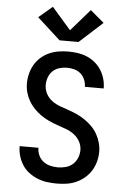

<svg xmlns="http://www.w3.org/2000/svg" viewBox="-64 -1034 728 1088"><g transform="rotate(5 300.0 -490.0)"><path d="M299 8Q271 8 243 4Q215 0 189.5 -10.5Q164 -21 141.5 -38Q119 -55 104 -78.5Q89 -102 81 -129Q73 -156 73 -184Q73 -184 73 -184.5Q73 -185 73 -185H180Q180 -185 180 -185Q180 -185 180 -184Q180 -162 189.5 -141.5Q199 -121 216 -108Q233 -95 255 -89.5Q277 -84 299 -84Q321 -84 343.5 -90Q366 -96 383 -111Q400 -126 409 -147.5Q418 -169 418 -192Q418 -218 405 -241.5Q392 -265 371 -280.5Q350 -296 325 -305Q300 -314 275.5 -322.5Q251 -331 227 -342Q203 -353 181.5 -368Q160 -383 141.5 -402Q123 -421 110 -443.5Q97 -466 90 -491.5Q83 -517 83 -543Q83 -571 90 -598.5Q97 -626 111 -650Q125 -674 146 -692.5Q167 -711 192.5 -722.5Q218 -734 246 -738.5Q274 -743 301 -743Q329 -743 356 -739Q383 -735 408 -724.5Q433 -714 454 -696.5Q475 -679 489.5 -656Q504 -633 511.5 -606.5Q519 -580 519 -553Q519 -553 519 -552.5Q519 -552 519 -552H412Q412 -552 412 -552Q412 -552 412 -552Q412 -573 403.5 -593Q395 -613 379.5 -626.5Q364 -640 343 -645.5Q322 -651 301 -651Q280 -651 258.5 -644.5Q237 -638 221 -623Q205 -608 197.5 -586.5Q190 -565 190 -544Q190 -517 202.5 -493.5Q215 -470 236 -454.5Q257 -439 282 -430Q307 -421 332 -412.5Q357 -404 381 -393Q405 -382 426.5 -367Q448 -352 466.5 -333.5Q485 -315 498 -292Q511 -269 518 -243.5Q525 -218 525 -192Q525 -164 517.5 -136Q510 -108 495 -84Q480 -60 458 -41.5Q436 -23 410 -11.5Q384 0 355.5 4Q327 8 299 8ZM354 -802H246L114 -922L192 -988L300 -864L408 -988L486 -922Z"/></g></svg>

Font: Iosevka Custom SmBdEx
Style: Regular
Weight: 600
Width: 7
Monospace: yes
Designer: Belleve Invis
Foundry: Belleve Invis
Version: Version 11.2.4; ttfautohint (v1.8.4)